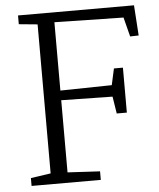

<svg xmlns="http://www.w3.org/2000/svg" viewBox="-54 -804 706 851"><g transform="rotate(-5 299.5 -379.0)"><path d="M141 -48V-711L58 -719V-758H574L583 -623L545 -622L523 -708L216 -714V-410L445 -414L461 -487H501V-287H456L444 -363L216 -367V-46L360 -38V0H52V-35Z"/></g></svg>

Font: Martel Light
Style: Regular
Weight: 300
Designer: Dan Reynolds
Foundry: Dan Reynolds
Version: Version 1.001; ttfautohint (v1.1) -l 5 -r 5 -G 72 -x 0 -D la